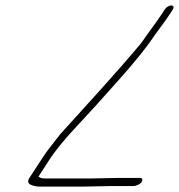

<svg xmlns="http://www.w3.org/2000/svg" viewBox="-20 -696 662 710"><path d="M503.9 -23C508.9 -31 506.3 -38 497.7 -38H414.9L312.9 -36H146.8C136.8 -36 128.8 -38 122.2 -43L167.7 -113C178.6 -129 204.9 -166 260.2 -225C315.4 -284 361.2 -335 401 -380C443.8 -428 489.5 -479 532.6 -538C568.2 -590 586 -610 610.8 -648L619.2 -661C624.1 -669 621.5 -676 613.5 -676C605.5 -676 594.1 -669 589.2 -661L580.8 -648C559 -614 530.3 -578 501.6 -536C411.4 -428 297.9 -305 202.1 -199C159.5 -143 158.5 -145 137.7 -113L89.3 -39C81.3 -27 82.9 -18 93.4 -13C104 -8 116 -6 127 -6H289.1L391.1 -8H473.9C483.5 -8 498.5 -15 503.9 -23Z"/></svg>

Font: MewTooHand
Style: UltimateItaWide
Weight: 400
Designer: Mew Too, Robert Jablonski
Version: Version 0.77